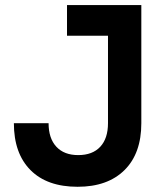

<svg xmlns="http://www.w3.org/2000/svg" viewBox="-20 -713 626 743"><path d="M280.3 9.8Q162.1 9.8 97.9 -54.9Q33.7 -119.6 33.7 -236.3H168Q168 -177.7 198 -145.3Q228 -112.8 282.7 -112.8Q337.9 -112.8 367.9 -145Q397.9 -177.2 397.9 -236.3V-574.7H239.3V-693.4H526.9V-236.3Q526.9 -119.1 461.7 -54.7Q396.5 9.8 280.3 9.8Z"/></svg>

Font: Cascadia Code PL
Style: Bold
Weight: 700
Monospace: yes
Designer: Aaron Bell
Foundry: Saja Typeworks
Version: Version 2404.023; ttfautohint (v1.8.4)